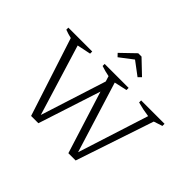

<svg xmlns="http://www.w3.org/2000/svg" viewBox="-188 -1137 1399 1399"><g transform="rotate(45 512.0 -437.5)"><path d="M280 0 83 -606Q48 -614 17 -626V-647H263V-625L157 -603L325 -55L487 -562L474 -604Q432 -612 391 -626V-647H638V-625L539 -603L709 -55L884 -602Q854 -606 825 -612Q796 -618 767 -626V-647H1008V-625L941 -603L739 0H664L512 -483L355 0ZM543 -875 652 -771 629 -748 525 -826 423 -748 401 -771 509 -875Z"/></g></svg>

Font: Piazzolla Light
Style: Regular
Weight: 300
Designer: Juan Pablo del Peral
Foundry: Huerta Tipografica
Version: Version 1.330